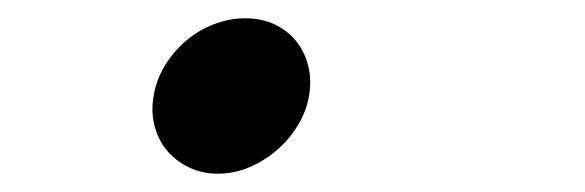

<svg xmlns="http://www.w3.org/2000/svg" viewBox="-20 -450 640 210"><path d="M148 -345Q151 -363 160.5 -378.5Q170 -394 183.5 -405.5Q197 -417 214 -423.5Q231 -430 248 -430Q266 -430 280 -423.5Q294 -417 303.5 -405.5Q313 -394 317 -378.5Q321 -363 318 -345Q315 -328 305.5 -312.5Q296 -297 282.5 -285.5Q269 -274 252.5 -267Q236 -260 218 -260Q201 -260 186.5 -267Q172 -274 162.5 -285.5Q153 -297 149 -312.5Q145 -328 148 -345Z"/></svg>

Font: Maple Mono NL
Style: Italic
Weight: 400
Italic angle: -10°
Monospace: yes
Designer: subframe7536
Version: Version 7.000